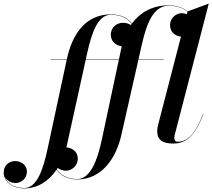

<svg xmlns="http://www.w3.org/2000/svg" viewBox="-210 -790 1183 1070"><path d="M72.5 -460V-458H162L55 40C29.5 160 -6 258 -75 258C-134.5 258 -173 229.5 -184 193C-173.5 219 -144.5 230 -123 230C-91 230 -60 203.5 -60 167C-60 127.5 -95 107.5 -125 107.5C-160.5 107.5 -189.5 132.5 -189.5 171C-189.5 218 -146 260 -75 260C1.5 260 62 218 105 156C125.5 185.5 163.5 210 220.5 210C355.5 210 436.5 94.5 466.5 -38.5L561.5 -458H702.5V-460H562L580 -540C607 -659.5 645 -758 729.5 -758C776.5 -758 811.5 -744.5 835 -725.5L831 -710.5C821.5 -714.5 811 -716.5 802.5 -716.5C770.5 -716.5 737.5 -688.5 737.5 -650C737.5 -610 768.5 -589 798.5 -585.5L670 -90C668.5 -84 666 -69.5 666 -60.5C666 -9 697 10 756.5 10C833.5 10 882 -44.5 924 -155.5L922 -156C880.5 -46.5 836.5 0 780 0C767.5 0 761.5 -9 761.5 -19.5C761.5 -24.5 762 -31.5 763.5 -37.5L953.5 -770L836 -726.5C812 -746 777 -760 729.5 -760C636.5 -760 569.5 -719 525.5 -659C504.5 -686.5 467 -710 409 -710C262 -710 191 -592.5 163 -461.5L162.5 -460ZM275 -490C301.5 -610 335 -708 409.5 -708C465.5 -708 503.5 -685 524 -657C522.5 -655 521 -652.5 519.5 -650.5C507.5 -658.5 491.5 -663 475.5 -663C440 -663 407.5 -637.5 407.5 -596C407.5 -557 438.5 -536 468.5 -532C467 -525.5 465 -518.5 464 -511.5L453 -460H268.5ZM156.5 161.5C189.5 161.5 223.5 134.5 223.5 94.5C223.5 52 189 33.5 160 31.5C161.5 25 163 18.5 164.5 11.5L268 -458H452.5L357 -10C331.5 110 291 208 220.5 208C164 208 126 183.5 106 154C108 151.5 109.5 148.5 111.5 146C126 156.5 143.5 161.5 156.5 161.5Z"/></svg>

Font: Bodoni* 96pt Medium
Style: Italic
Weight: 500
Italic angle: -13°
Version: Version 2.3